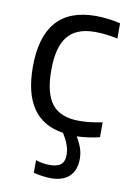

<svg xmlns="http://www.w3.org/2000/svg" viewBox="-87 -606 617 882"><g transform="rotate(10 222.0 -165.0)"><path d="M213 220Q195 220 173.5 217Q152 214 132 209V150Q162 161 197 161Q233 161 249.5 147Q266 133 266 102Q266 80 258 57Q250 34 232 5Q43 -23 43 -270Q43 -550 288 -550Q314 -550 344 -546.5Q374 -543 403 -536V-465Q347 -477 296 -477Q210 -477 169.5 -427Q129 -377 129 -270Q129 -161 168.5 -111.5Q208 -62 295 -62Q322 -62 347 -65Q372 -68 403 -74V-5Q382 1 353.5 5Q325 9 297 10Q315 41 322 63.5Q329 86 329 109Q329 163 299 191.5Q269 220 213 220Z"/></g></svg>

Font: Encode Sans Narrow
Style: Regular
Weight: 400
Designer: Pablo Impallari, Andres Torresi
Foundry: Pablo Impallari, Andres Torresi
Version: Version 1.000; ttfautohint (v1.00) -l 8 -r 50 -G 200 -x 14 -